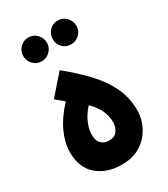

<svg xmlns="http://www.w3.org/2000/svg" viewBox="-195 -880 849 972"><g transform="rotate(-30 229.0 -393.5)"><path d="M225 4Q137 4 81.5 -43.5Q26 -91 26 -182Q26 -235 53 -295Q80 -355 137 -416L90 -455L189 -568Q263 -508 316.5 -450.5Q370 -393 399 -331Q428 -269 428 -197Q428 -163 416 -128Q404 -93 379 -63Q354 -33 316 -14.5Q278 4 225 4ZM229 -134Q261 -134 276.5 -155.5Q292 -177 292 -204Q292 -237 278.5 -270Q265 -303 228 -341Q196 -306 181 -270Q166 -234 166 -201Q166 -169 183 -151.5Q200 -134 229 -134ZM134 -652Q105 -652 85 -672.5Q65 -693 65 -721Q65 -750 85 -770.5Q105 -791 134 -791Q162 -791 182.5 -770.5Q203 -750 203 -721Q203 -693 182.5 -672.5Q162 -652 134 -652ZM306 -652Q276 -652 256.5 -672Q237 -692 237 -721Q237 -750 256.5 -770.5Q276 -791 306 -791Q334 -791 354.5 -770.5Q375 -750 375 -721Q375 -692 354.5 -672Q334 -652 306 -652Z"/></g></svg>

Font: Noto Sans Arabic Cond ExtBd
Style: Regular
Weight: 800
Width: 3
Designer: Monotype Design Team, Nadine Chahine, Nizar Qandah and Khaled Hosny
Foundry: Monotype Imaging Inc.
Version: Version 2.012; ttfautohint (v1.8.4.7-5d5b)